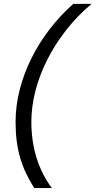

<svg xmlns="http://www.w3.org/2000/svg" viewBox="-20 -762 485 975"><path d="M153.8 192.9Q130.4 155.8 112.5 118.4Q94.7 81.1 82.8 40.5Q70.8 0 64.9 -45.2Q59.1 -90.3 59.1 -143.1Q59.1 -223.6 79.8 -305.4Q100.6 -387.2 138.9 -464.6Q177.2 -542 231.4 -612.8Q285.6 -683.6 352.1 -742.2H444.8Q373.5 -682.6 316.9 -610.4Q260.3 -538.1 220.7 -460.2Q181.2 -382.3 160.2 -301.5Q139.2 -220.7 139.2 -144Q139.2 -45.4 165.8 39.8Q192.4 125 243.2 192.9Z"/></svg>

Font: Lorenzo Sans
Style: Italic
Weight: 400
Italic angle: -12°
Foundry: Intel Corporation
Version: Version 1.00; ttfautohint (v1.5)